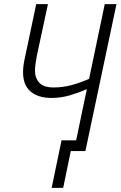

<svg xmlns="http://www.w3.org/2000/svg" viewBox="-20 -734 586 933"><path d="M231 179 279 -52H350L402 -301Q367 -285 322 -271.5Q277 -258 230 -258Q166 -258 129 -289Q92 -320 92 -383Q92 -400 94.5 -418.5Q97 -437 102 -458L156 -714H213L159 -463Q155 -441 152.5 -423.5Q150 -406 150 -391Q150 -355 171 -332Q192 -309 241 -309Q286 -309 329.5 -321Q373 -333 413 -351L489 -714H546L395 0H324L287 179Z"/></svg>

Font: Noto Sans SemiCondensed Light
Style: Italic
Weight: 300
Width: 4
Italic angle: -12°
Designer: Monotype Design Team
Foundry: Monotype Imaging Inc.
Version: Version 2.013; ttfautohint (v1.8.4.7-5d5b)